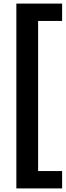

<svg xmlns="http://www.w3.org/2000/svg" viewBox="-20 -828 366 1068"><path d="M71 220V-808H325.5V-711.5H192V123.5H325.5V220Z"/></svg>

Font: Encode Sans Condensed SemiBold
Style: Regular
Weight: 600
Width: 3
Designer: Multiple Designers
Foundry: Impallari Type
Version: Version 2.000